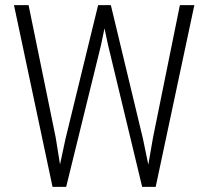

<svg xmlns="http://www.w3.org/2000/svg" viewBox="-20 -731 811 751"><path d="M197.8 -193.4 214.8 -87.9 236.3 -188.5 363.8 -710.9H413.6L539.1 -188.5L560.1 -86.9L578.6 -193.4L683.6 -710.9H740.2L588.9 0H536.1L402.8 -554.2L388.7 -620.1L375 -554.2L238.8 0H185.5L34.7 -710.9H91.8Z"/></svg>

Font: MAUL Condensed Light
Style: Light
Weight: 300
Designer: MAUL
Version: Version 2.137; 2017; ttfautohint (v1.8.3)